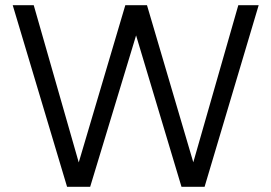

<svg xmlns="http://www.w3.org/2000/svg" viewBox="-20 -720 1046 740"><path d="M238.5 0 29 -700H110L283.5 -94L463 -700H546.5L725 -94.5L898.5 -700H977L768.5 0H679.5L504.5 -583.5L327.5 0Z"/></svg>

Font: Geologica Roman ExtraLight
Style: Regular
Weight: 250
Designer: Sindre Bremnes, Frode Helland
Foundry: Monokrom Skriftforlag AS
Version: Version 1.010;gftools[0.9.28]